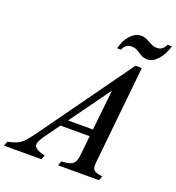

<svg xmlns="http://www.w3.org/2000/svg" viewBox="-271 -1087 1117 1218"><g transform="rotate(20 287.0 -478.0)"><path d="M157.5 -30 147 0H-106L-95 -30Q-56.5 -38 -33 -48.5Q-9.5 -59 11 -80.5Q31.5 -102 61 -143L504.5 -761.5H547.5L479 -94.5Q475.5 -61.5 488.5 -48.2Q501.5 -35 546.5 -30L535.5 0H259L270 -30Q308 -32 328.5 -39.2Q349 -46.5 358.2 -63.2Q367.5 -80 370.5 -110L384.5 -242H187.5L115 -141.5Q84 -98 84 -78Q84 -62 101 -50.2Q118 -38.5 157.5 -30ZM221.5 -289H389.5L418.5 -562.5ZM559.5 -824.5Q536 -824.5 517.8 -835.2Q499.5 -846 481.8 -857Q464 -868 442 -868Q399.5 -868 383 -825.5H357.5Q370.5 -881.5 403 -917.2Q435.5 -953 474 -953Q496.5 -953 515.5 -943.2Q534.5 -933.5 553 -923.8Q571.5 -914 592.5 -914Q631.5 -914 650.5 -956H679.5Q663.5 -898.5 630.2 -861.5Q597 -824.5 559.5 -824.5Z"/></g></svg>

Font: Libre Caslon Condensed SemiBold Italic
Style: Regular
Weight: 600
Italic angle: -22.583°
Designer: Pablo Impallari, Rodrigo Fuenzalida, Katja Schimmel, Ertekin Erdin
Foundry: Pablo Impallari, Rodrigo Fuenzalida
Version: Version 2.000; ttfautohint (v1.8.4.7-5d5b);gftools[0.9.33]